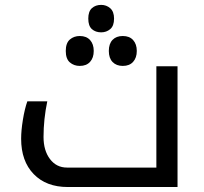

<svg xmlns="http://www.w3.org/2000/svg" viewBox="-20 -751 818 771"><path d="M252 0Q165.5 0 115.2 -52Q64.9 -104 64.9 -193.8Q64.9 -227.1 72 -270.5Q79.1 -314 89.8 -344.2H169.9Q154.8 -272 154.8 -201.2Q154.8 -146.5 180.7 -112.3Q206.5 -78.1 249 -78.1H607.9V-484.9H692.9V0ZM386.2 -621.1Q363.8 -621.1 349.1 -634Q334.5 -647 334.5 -676.3Q334.5 -705.1 349.1 -718.3Q363.8 -731.4 386.2 -731.4Q407.2 -731.4 422.6 -718Q438 -704.6 438 -676.3Q438 -647 422.6 -634Q407.2 -621.1 386.2 -621.1ZM300.3 -486.3Q276.9 -486.3 260.5 -500.5Q244.1 -514.6 244.1 -546.4Q244.1 -578.1 260.5 -592.3Q276.9 -606.4 300.3 -606.4Q327.1 -606.4 341.8 -590.1Q356.4 -573.7 356.4 -546.4Q356.4 -519 341.8 -502.7Q327.1 -486.3 300.3 -486.3ZM473.1 -486.3Q447.3 -486.3 432.1 -502Q417 -517.6 417 -546.4Q417 -575.2 431.9 -590.8Q446.8 -606.4 473.1 -606.4Q500 -606.4 514.6 -590.1Q529.3 -573.7 529.3 -546.4Q529.3 -519 514.6 -502.7Q500 -486.3 473.1 -486.3Z"/></svg>

Font: Droid Arabic Kufi
Style: Regular
Weight: 400
Designer: Pascal Zoghbi
Foundry: Irfont.ir
Version: Version 1.00 February 28, 2013, initial release